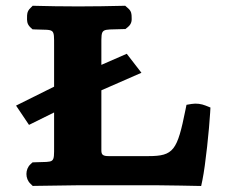

<svg xmlns="http://www.w3.org/2000/svg" viewBox="-20 -635 780 658"><path d="M327.4 -412.7V-478.7C327.4 -541 324.8 -532.6 398.9 -535.2L409.9 -535.5L417.7 -541.8C433.2 -554.3 431.4 -567.8 431.1 -576.9C430.8 -585 431.6 -596.5 417.7 -607.7L409.1 -615.3L397 -615C351.6 -614 306.1 -613 248.1 -613C188.8 -613 143.8 -614 102.8 -615L92.1 -615.3L84.5 -607.7C71.8 -595.9 72.8 -583.6 72.7 -575C72.6 -566.1 71.3 -553.1 84.5 -540.9L91.4 -534.5L101.1 -534.1C168 -531.5 165.4 -540.1 165.4 -476.9V-338L35 -273.1L79.4 -207L165.4 -249.6V-136.1C165.4 -72.9 168 -81.5 101.1 -78.9L91.4 -78.5L84.5 -72.1C65.9 -54.9 65.9 -22.5 84.5 -5.3L92.1 2.2L102.7 2C151.7 1 242.6 0 242.6 0H523.4C553.3 0 648.7 2 648.7 2L669.4 2.4L673.7 -17.9C684.3 -69 697.1 -193.9 700.2 -248.6L701.2 -266.5L684.5 -273.2C670.4 -278.8 653.5 -281.6 636.1 -278.7L619.1 -275.8L615.7 -258.9C587.5 -119.2 575.3 -100 488.3 -100H352.4C333 -100 327.4 -104.7 327.4 -119.1V-325.5L464.7 -385.6L414.4 -450.7Z"/></svg>

Font: Linux Libertine Mono O 
Style: Mono Bold
Weight: 400
Designer: Philipp H. Poll
Foundry: Philipp H. Poll
Version: Version 5.1.7